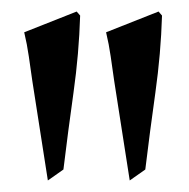

<svg xmlns="http://www.w3.org/2000/svg" viewBox="-20 -777 327 333"><path d="M261 -750Q259 -684 249.5 -616.5Q240 -549 232 -483L205 -464L178 -637Q175 -658 172 -679Q169 -700 164 -721L255 -757ZM119 -750Q117 -684 107.5 -616.5Q98 -549 90 -483L63 -464L36 -637Q33 -658 30 -679Q27 -700 22 -721L113 -757Z"/></svg>

Font: Fette Mikado
Style: Regular
Weight: 400
Designer: Peter Wiegel
Foundry: Peter Wiegel
Version: Version 1.000